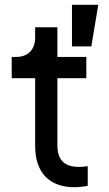

<svg xmlns="http://www.w3.org/2000/svg" viewBox="-20 -777 457 803"><path d="M291 6C306 6 330 4 347 0V-82C335 -80 320 -79 310 -79C244 -79 220 -114 220 -169V-450H341V-539H220V-663H127V-619C127 -570 97 -539 49 -539H29V-450H127V-166C127 -56 186 6 291 6ZM281 -583H362L391 -757H281Z"/></svg>

Font: Mluvka Medium
Style: Regular
Weight: 500
Designer: Modified by Jiří Krblich, Original typeface by Gumpita Rahayu
Foundry: Gumpita Rahayu & Jiří Krblich
Version: Version 2.000;Glyphs 3.1.1 (3134)